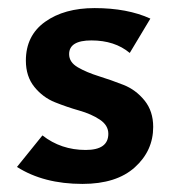

<svg xmlns="http://www.w3.org/2000/svg" viewBox="-20 -448 432 475"><path d="M184 7Q88 7 22 -35L85 -113Q131 -77 192 -77Q248 -77 248 -117Q248 -138 227 -152Q206 -166 176 -174.5Q146 -183 116 -195Q86 -207 65 -233Q44 -259 44 -298Q44 -360 91.5 -394Q139 -428 214 -428Q295 -428 352 -402L301 -317Q264 -348 206 -348Q151 -348 151 -314Q151 -294 172.5 -281.5Q194 -269 224.5 -259.5Q255 -250 285.5 -238Q316 -226 337.5 -199.5Q359 -173 359 -134Q359 -75 313.5 -34Q268 7 184 7Z"/></svg>

Font: EauTest
Style: Bold
Weight: 700
Designer: Christian Thalmann (Catharsis Fonts)
Version: Version 0.001;PS 000.001;hotconv 1.0.88;makeotf.lib2.5.64775